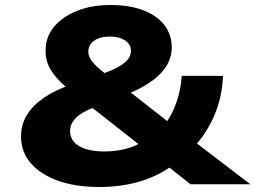

<svg xmlns="http://www.w3.org/2000/svg" viewBox="-20 -736 1020 767"><path d="M376 11Q282 11 212 -14Q142 -39 103 -84Q64 -129 64 -191Q64 -239 88 -277.5Q112 -316 156 -346Q200 -376 259 -396L291 -410L262 -373Q215 -410 188.5 -448Q162 -486 162 -534Q162 -588 195.5 -628.5Q229 -669 287.5 -692.5Q346 -716 421 -716Q498 -716 552.5 -695Q607 -674 636.5 -636Q666 -598 666 -547Q666 -503 641 -466.5Q616 -430 570 -401Q524 -372 461 -349L485 -380L656 -246L642 -244Q667 -277 684.5 -326Q702 -375 706 -433H871Q867 -348 838 -279Q809 -210 762 -157L752 -174L980 0H741L646 -75H669Q612 -33 538.5 -11Q465 11 376 11ZM397 -131Q439 -131 477 -140Q515 -149 542 -166L545 -151L325 -324L388 -321L361 -309Q331 -298 308.5 -284.5Q286 -271 273 -253Q260 -235 260 -212Q260 -174 296 -152.5Q332 -131 397 -131ZM420 -590Q379 -590 356 -573.5Q333 -557 333 -530Q333 -511 345 -494.5Q357 -478 377 -461Q397 -444 422 -425L361 -431Q394 -442 427 -456Q460 -470 481.5 -489Q503 -508 503 -534Q503 -559 479.5 -574.5Q456 -590 420 -590Z"/></svg>

Font: Nunito Sans 10pt Expanded Black
Style: Regular
Weight: 900
Width: 7
Designer: Vernon Adams
Foundry: Vernon Adams
Version: Version 3.101;gftools[0.9.27]